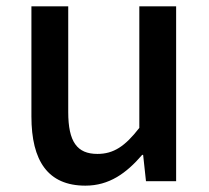

<svg xmlns="http://www.w3.org/2000/svg" viewBox="-20 -571 660 605"><path d="M249 14C324 14 378 -25 428 -83H431L440 0H535V-551H419V-168C374 -110 338 -86 287 -86C223 -86 195 -124 195 -218V-551H79V-204C79 -64 131 14 249 14Z"/></svg>

Font: Noto Sans CJK TC Medium
Style: Regular
Weight: 500
Designer: Ryoko NISHIZUKA 西塚涼子 (kana, bopomofo & ideographs); Paul D. Hunt (Latin, Greek & Cyrillic); Sandoll Communications 산돌커뮤니
Foundry: Adobe
Version: Version 2.004;hotconv 1.0.118;makeotfexe 2.5.65603